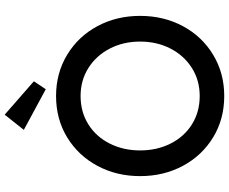

<svg xmlns="http://www.w3.org/2000/svg" viewBox="-99 -871 980 822"><g transform="rotate(-90 391.0 -460.0)"><path d="M391 10Q292 10 214 -37.5Q136 -85 92 -167Q48 -249 48 -350Q48 -451 92 -533Q136 -615 214 -662.5Q292 -710 391 -710Q489 -710 567.5 -662.5Q646 -615 690 -533Q734 -451 734 -350Q734 -249 690 -167Q646 -85 567.5 -37.5Q489 10 391 10ZM391 -605Q323 -605 270 -572Q217 -539 187.5 -480.5Q158 -422 158 -350Q158 -278 187.5 -219.5Q217 -161 270 -128Q323 -95 391 -95Q458 -95 511 -128.5Q564 -162 594 -220Q624 -278 624 -350Q624 -422 594 -480Q564 -538 511 -571.5Q458 -605 391 -605ZM246 -848 311 -930 454 -805 420 -754Z"/></g></svg>

Font: Lexend
Style: Regular
Weight: 400
Designer: Thomas Jockin
Foundry: Lexend
Version: Version 1.000